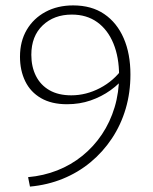

<svg xmlns="http://www.w3.org/2000/svg" viewBox="-20 -684 566 711"><path d="M228 -298Q171 -298 132 -320.5Q93 -343 73.5 -383Q54 -423 54 -474Q54 -531 79 -573.5Q104 -616 148.5 -640Q193 -664 251 -664Q319 -664 366 -632Q413 -600 438 -542.5Q463 -485 463 -408Q463 -341 445.5 -281.5Q428 -222 394.5 -171.5Q361 -121 315 -83Q269 -45 212.5 -22Q156 1 91 7L84 -28Q141 -33 192 -53Q243 -73 285 -107Q327 -141 357.5 -186.5Q388 -232 404.5 -287Q421 -342 421 -404Q421 -472 400 -523Q379 -574 340 -602Q301 -630 246 -630Q180 -630 138 -590Q96 -550 96 -481Q96 -437 113 -403Q130 -369 163 -350Q196 -331 244 -331Q299 -331 350.5 -358Q402 -385 435 -432L447 -405Q423 -374 389.5 -350Q356 -326 315.5 -312Q275 -298 228 -298Z"/></svg>

Font: Ysabeau Infant ExtraLight
Style: Regular
Weight: 250
Designer: Christian Thalmann (Catharsis Fonts)
Version: Version 2.001;gftools[0.9.30]; featfreeze: ss01,ss02,lnum